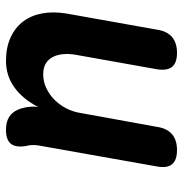

<svg xmlns="http://www.w3.org/2000/svg" viewBox="-5 -595 610 640"><g transform="rotate(90 300.0 -275.0)"><path d="M413 10Q380 10 362 -6.5Q344 -23 338 -55Q336 -65 335.5 -76.5Q335 -88 337 -98Q311 -47 272 -18.5Q233 10 183 10Q138 10 104.5 -5.5Q71 -21 51 -48Q31 -75 24.5 -111.5Q18 -148 25 -191L79 -494Q84 -527 103.5 -543.5Q123 -560 156 -560Q190 -560 203 -543.5Q216 -527 211 -494L162 -219Q159 -200 160.5 -181Q162 -162 169.5 -147Q177 -132 191 -123Q205 -114 228 -114Q252 -114 274 -124.5Q296 -135 313 -152Q330 -169 341 -190.5Q352 -212 356 -235L403 -494Q408 -527 427.5 -543.5Q447 -560 480 -560Q514 -560 527.5 -543.5Q541 -527 535 -494L465 -99Q463 -88 463.5 -77Q464 -66 467 -55Q472 -22 459 -6Q446 10 413 10Z"/></g></svg>

Font: Maple Mono
Style: Bold Italic
Weight: 700
Italic angle: -10°
Monospace: yes
Designer: subframe7536
Version: Version 7.000